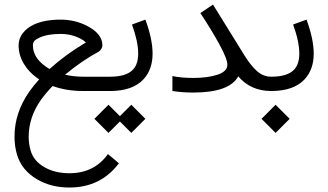

<svg xmlns="http://www.w3.org/2000/svg" viewBox="-20 -401 1446 846"><path d="M246.6 -251.5Q189 -251.5 153.3 -234.9Q137.2 -227.5 131.1 -220Q125 -212.4 125 -201.2Q125 -147.9 180.7 -108.4Q188.5 -102.5 198.7 -97.2Q268.1 -160.2 358.4 -213.9Q349.1 -223.1 335.9 -230Q295.4 -251.5 246.6 -251.5ZM476.6 -63V0H346.2Q272.5 0 211.9 -22Q182.6 8.3 160.6 38.6Q106.4 115.7 106.4 201.7Q106.4 231.9 114.3 259.8Q126.5 307.1 175.3 335.4Q221.7 362.3 285.6 362.3Q395.5 362.3 455.6 277.8L503.9 318.4Q423.8 425.3 285.6 425.3Q205.6 425.3 144 389.6Q73.2 348.1 53.7 275.9Q43.9 240.2 43.9 200.7Q43.9 95.7 109.4 2.4Q128.9 -25.4 152.8 -51.3L144 -57.1Q105.5 -84.5 83.7 -122.1Q62 -159.7 62 -201.2Q62 -231 80.1 -254.4Q98.1 -277.8 126.5 -291.5Q174.3 -314.5 246.6 -314.5Q311.5 -314.5 365.2 -286.1Q431.2 -251.5 431.2 -201.2Q431.2 -193.4 426.3 -185.3Q421.4 -177.2 414.6 -173.3Q341.3 -133.8 266.6 -71.8Q305.7 -63 346.2 -63Z M396 122.6 458 60.5 508.3 110.8 558.6 60.5 620.6 122.6 558.6 184.6 508.3 134.3 458 184.6ZM464.8 0H458V-63H464.8Q537.1 -63 566.4 -94.7Q588.9 -119.1 588.9 -165Q588.9 -217.8 561.5 -293L620.6 -314.5Q652.3 -228.5 652.3 -165Q652.3 -95.2 612.8 -52.2Q564.9 0 464.8 0Z M918.5 -380.9 1056.6 -157.7Q1085.4 -111.3 1113 -87.2Q1140.6 -63 1174.8 -63H1181.6V0H1174.8Q1085 0 1029.8 -64.5Q990.7 6.8 831.5 6.8Q783.7 6.8 739.7 0V-65.9Q778.3 -57.6 832 -57.6Q895.5 -57.6 938.7 -72Q981.9 -86.4 981.9 -115.7Q981.9 -141.6 945.8 -207.3Q909.7 -272.9 862.8 -343.3Z M1132.3 122.6 1194.3 60.5 1256.3 122.6 1194.3 184.6ZM1174.8 0H1168V-63H1174.8Q1247.1 -63 1276.4 -94.7Q1298.8 -119.1 1298.8 -165Q1298.8 -217.8 1271.5 -293L1330.6 -314.5Q1362.3 -228.5 1362.3 -165Q1362.3 -95.2 1322.8 -52.2Q1274.9 0 1174.8 0Z"/></svg>

Font: Estedad
Style: regular
Weight: 400
Version: Version 0.7(Beta10)